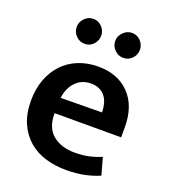

<svg xmlns="http://www.w3.org/2000/svg" viewBox="-128 -774 771 876"><g transform="rotate(20 257.0 -335.5)"><path d="M479 -216H156V-212Q156 -145 196.5 -111.5Q237 -78 303 -78Q342 -78 372.5 -85Q403 -92 431 -104L454 -21Q425 -8 385 1Q345 10 292 10Q239 10 192.5 -4Q146 -18 111 -48Q76 -78 55.5 -124Q35 -170 35 -234Q35 -290 52 -336Q69 -382 100 -415Q131 -448 175 -466Q219 -484 272 -484Q367 -484 423 -426Q479 -368 479 -265ZM358 -293Q358 -314 353 -333.5Q348 -353 337 -368Q326 -383 308.5 -391.5Q291 -400 267 -400Q222 -400 193 -370Q164 -340 158 -291ZM116 -621Q116 -644 133.5 -662.5Q151 -681 176 -681Q201 -681 218 -662.5Q235 -644 235 -621Q235 -596 218 -578Q201 -560 176 -560Q151 -560 133.5 -578Q116 -596 116 -621ZM303 -621Q303 -644 321 -662.5Q339 -681 363 -681Q389 -681 406 -662.5Q423 -644 423 -621Q423 -596 406 -578Q389 -560 363 -560Q339 -560 321 -578Q303 -596 303 -621Z"/></g></svg>

Font: Mukta SemiBold
Style: Regular
Weight: 600
Designer: Girish Dalvi and Yashodeep Gholap
Foundry: Ek Type
Version: Version 2.538;PS 1.002;hotconv 16.6.51;makeotf.lib2.5.65220;